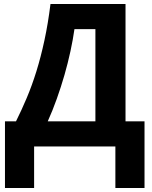

<svg xmlns="http://www.w3.org/2000/svg" viewBox="-20 -734 764 962"><path d="M4.9 -126H60.1Q87.9 -181.6 114 -243.4Q140.1 -305.2 162.4 -376.7Q184.6 -448.2 202.6 -531.7Q220.7 -615.2 232.9 -713.9H608.9V-126H704.1V208H558.1V0H150.9V208H4.9ZM353 -587.9Q345.7 -536.1 333 -477.3Q320.3 -418.5 303 -358.2Q285.6 -297.9 264.4 -238.5Q243.2 -179.2 219.2 -126H458V-587.9Z"/></svg>

Font: Droid Sans
Style: Bold
Weight: 700
Foundry: Ascender Corporation
Version: Version 1.00 build 112